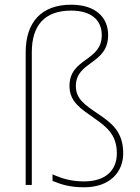

<svg xmlns="http://www.w3.org/2000/svg" viewBox="-20 -785 594 815"><path d="M439 -636C439 -713 384 -765 282 -765C157 -765 89 -692 89 -563V0H115V-563C115 -676 168 -740 282 -740C367 -740 412 -700 412 -636C412 -523 275 -540 275 -420C275 -352 324 -323 382 -282C435 -245 476 -211 476 -134C476 -62 428 -15 337 -15C287 -15 247 -25 203 -45V-17C238 -3 274 10 337 10C449 10 503 -57 503 -134C503 -227 453 -263 396 -302C338 -341 302 -366 302 -420C302 -526 439 -511 439 -636Z"/></svg>

Font: Noto Sans Arabic UI Th
Style: Regular
Weight: 100
Designer: Monotype Design Team, Nadine Chahine and Nizar Qandah
Foundry: Monotype Imaging Inc.
Version: Version 2.010